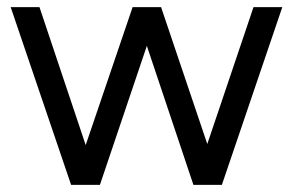

<svg xmlns="http://www.w3.org/2000/svg" viewBox="-20 -520 824 540"><path d="M180 0 10 -500H91L221 -112L353 -500H433L563 -115L693 -500H774L604 0H524L393 -391L261 0Z"/></svg>

Font: Figtree Light
Style: Regular
Weight: 400
Version: Version 2.002